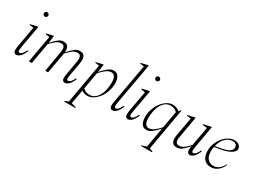

<svg xmlns="http://www.w3.org/2000/svg" viewBox="-50 -1541 3416 2561"><g transform="rotate(30 1658.0 -260.0)"><path d="M167 -622Q153 -622 143 -632Q133 -642 133 -656Q133 -670 143 -680Q153 -690 167 -690Q181 -690 191 -680Q201 -670 201 -656Q201 -642 191 -632Q181 -622 167 -622ZM88 10Q64 10 53 -12Q42 -34 52 -95L109 -417L46 -426V-436L148 -460H161L100 -119Q92 -71 95 -53.5Q98 -36 114 -36Q155 -36 191 -118L205 -113Q179 -48 149 -19Q119 10 88 10Z M281 0 355 -417 292 -426V-436L394 -460H402L387 -349H390Q443 -408 478.5 -434Q514 -460 555 -460Q645 -460 637 -348H640Q693 -407 729 -433.5Q765 -460 806 -460Q910 -460 883 -312L848 -119Q839 -71 842.5 -53.5Q846 -36 862 -36Q903 -36 939 -118L953 -113Q927 -48 897 -19Q867 10 836 10Q812 10 800.5 -12Q789 -34 800 -95L839 -321Q847 -366 837 -395Q827 -424 786 -424Q745 -424 708 -394Q671 -364 634 -323Q633 -318 632 -312L576 0H533L588 -321Q595 -366 585.5 -395Q576 -424 535 -424Q495 -424 457.5 -394Q420 -364 383 -323L326 0Z M958 230V220L1011 198L1120 -417L1057 -426V-436L1159 -460H1167L1151 -343H1155Q1208 -403 1247 -431.5Q1286 -460 1330 -460Q1373 -460 1399 -423Q1425 -386 1425 -315Q1425 -252 1404.5 -193.5Q1384 -135 1349.5 -89.5Q1315 -44 1271.5 -17Q1228 10 1183 10Q1161 10 1137.5 2.5Q1114 -5 1094 -18L1056 198L1129 220V230ZM1310 -424Q1268 -424 1227 -392Q1186 -360 1147 -316L1101 -57Q1127 -31 1153.5 -23.5Q1180 -16 1205 -16Q1252 -16 1292 -50Q1332 -84 1356 -150Q1380 -216 1380 -311Q1380 -366 1362 -395Q1344 -424 1310 -424Z M1570 10Q1546 10 1534.5 -12Q1523 -34 1534 -95L1643 -707L1580 -716V-726L1682 -750H1695L1582 -119Q1574 -71 1577 -53.5Q1580 -36 1596 -36Q1637 -36 1673 -118L1687 -113Q1661 -48 1631 -19Q1601 10 1570 10Z M1886 -622Q1872 -622 1862 -632Q1852 -642 1852 -656Q1852 -670 1862 -680Q1872 -690 1886 -690Q1900 -690 1910 -680Q1920 -670 1920 -656Q1920 -642 1910 -632Q1900 -622 1886 -622ZM1807 10Q1783 10 1772 -12Q1761 -34 1771 -95L1828 -417L1765 -426V-436L1867 -460H1880L1819 -119Q1811 -71 1814 -53.5Q1817 -36 1833 -36Q1874 -36 1910 -118L1924 -113Q1898 -48 1868 -19Q1838 10 1807 10Z M2141 230V220L2214 198L2267 -107H2264Q2211 -47 2171.5 -18.5Q2132 10 2089 10Q2046 10 2020 -27Q1994 -64 1994 -135Q1994 -198 2014.5 -256.5Q2035 -315 2069.5 -360.5Q2104 -406 2147.5 -433Q2191 -460 2236 -460Q2262 -460 2290.5 -449.5Q2319 -439 2341 -422L2366 -450H2373L2259 198L2312 220V230ZM2039 -139Q2039 -84 2057 -55Q2075 -26 2109 -26Q2151 -26 2192 -58Q2233 -90 2272 -134L2318 -393Q2291 -419 2265 -426.5Q2239 -434 2214 -434Q2166 -434 2126.5 -400Q2087 -366 2063 -300Q2039 -234 2039 -139Z M2559 10Q2476 10 2476 -85Q2476 -108 2482 -138L2532 -417L2469 -426V-436L2576 -460H2584L2526 -129Q2521 -106 2521 -89Q2521 -60 2534 -43Q2547 -26 2579 -26Q2619 -26 2656 -55Q2693 -84 2729 -125L2782 -417L2711 -426V-436L2826 -460H2834L2774 -119Q2766 -72 2769 -54Q2772 -36 2788 -36Q2829 -36 2865 -118L2879 -113Q2853 -48 2823 -19Q2793 10 2762 10Q2738 10 2726 -13Q2714 -36 2724 -95L2725 -98H2721Q2670 -40 2635 -15Q2600 10 2559 10Z M3085 10Q3011 10 2976 -38Q2941 -86 2941 -160Q2941 -218 2962 -272Q2983 -326 3018 -368.5Q3053 -411 3096 -435.5Q3139 -460 3182 -460Q3235 -460 3260 -435Q3285 -410 3285 -382Q3285 -337 3216 -301Q3147 -265 2990 -245Q2983 -210 2983 -173Q2983 -100 3017 -61Q3051 -22 3106 -22Q3153 -22 3190 -49.5Q3227 -77 3254 -129H3256L3262 -124Q3249 -89 3224 -58.5Q3199 -28 3164 -9Q3129 10 3085 10ZM3167 -438Q3108 -438 3060 -389.5Q3012 -341 2993 -261Q3120 -278 3179.5 -304.5Q3239 -331 3239 -378Q3239 -404 3221.5 -421Q3204 -438 3167 -438Z"/></g></svg>

Font: Spectral ExtraLight
Style: Italic
Weight: 275
Italic angle: -10°
Designer: Jean-Baptiste Levee
Foundry: Production Type
Version: Version 2.001